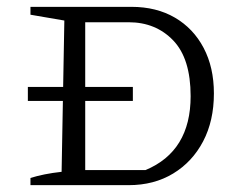

<svg xmlns="http://www.w3.org/2000/svg" viewBox="-20 -541 716 561"><path d="M364 -521Q437 -521 491 -489.5Q545 -458 575 -401Q605 -344 605 -268Q605 -188 573.5 -128Q542 -68 486 -34Q430 0 356 0H69V-21Q88 -27 110.5 -31.5Q133 -36 160 -39L168 -481L69 -498V-521ZM405 -44Q537 -99 537 -260Q537 -370 486 -423Q435 -476 356 -476H229V-44ZM61.4 -287H368.2V-246H61.4Z"/></svg>

Font: Piazzolla SC Light
Style: Regular
Weight: 300
Designer: Juan Pablo del Peral
Foundry: Huerta Tipografica
Version: Version 1.330